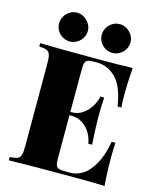

<svg xmlns="http://www.w3.org/2000/svg" viewBox="-135 -1029 919 1121"><g transform="rotate(15 325.0 -468.0)"><path d="M27.8 0ZM277.8 -849.1Q277.8 -825.7 265.9 -805.7Q253.9 -785.6 233.6 -773.9Q213.4 -762.2 190.9 -762.2Q167.5 -762.2 147.5 -773.9Q127.4 -785.6 115.7 -805.4Q104 -825.2 104 -849.1Q104 -871.6 115.7 -891.8Q127.4 -912.1 147.5 -924.1Q167.5 -936 190.9 -936Q213.4 -936 233.4 -923.8Q253.4 -911.6 265.6 -891.6Q277.8 -871.6 277.8 -849.1ZM535.6 -849.1Q535.6 -825.7 523.7 -805.7Q511.7 -785.6 491.5 -773.9Q471.2 -762.2 448.7 -762.2Q425.3 -762.2 405.3 -773.9Q385.3 -785.6 373.5 -805.4Q361.8 -825.2 361.8 -849.1Q361.8 -871.6 373.5 -891.8Q385.3 -912.1 405.3 -924.1Q425.3 -936 448.7 -936Q471.2 -936 491.2 -923.8Q511.2 -911.6 523.4 -891.6Q535.6 -871.6 535.6 -849.1ZM606.4 0Q538.6 -2.9 377.4 -2.9Q143.6 -2.9 27.3 0V-20Q59.6 -21.5 74 -27.8Q88.4 -34.2 93.5 -51.3Q98.6 -68.4 98.6 -106V-602.1Q98.6 -639.6 93.3 -656.7Q87.9 -673.8 73.5 -680.2Q59.1 -686.5 27.3 -688V-708Q143.6 -705.1 377.4 -705.1Q524.4 -705.1 586.4 -708Q579.6 -614.3 579.6 -540Q579.6 -493.7 582.5 -467.8H559.6Q542 -584 492.9 -634.5Q443.8 -685.1 375.5 -685.1H362.3Q335 -685.1 322.8 -680.7Q310.5 -676.3 305.9 -663.3Q301.3 -650.4 301.3 -622.1V-366.2H311.5Q347.2 -366.2 375.7 -386.2Q404.3 -406.2 422.9 -436.5Q441.4 -466.8 447.8 -498H470.7Q466.8 -439.5 466.8 -400.9L467.3 -356Q467.3 -313 473.6 -213.9H450.7Q444.3 -251.5 425.5 -281.5Q406.7 -311.5 377.4 -328.9Q348.1 -346.2 311.5 -346.2H301.3V-85.9Q301.3 -57.1 305.9 -44.4Q310.5 -31.7 322.8 -27.3Q335 -22.9 362.3 -22.9H395.5Q431.6 -22.9 468 -45.9Q504.4 -68.8 534.4 -121.8Q564.5 -174.8 579.6 -259.8H602.5Q599.6 -224.1 599.6 -168Q599.6 -65.9 606.4 0Z"/></g></svg>

Font: TypoPRO Playfair Display
Style: Regular
Weight: 900
Designer: Claus Eggers Sørensen
Foundry: Claus Eggers Sørensen
Version: Version 1.004;PS 001.004;hotconv 1.0.70;makeotf.lib2.5.58329